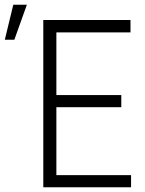

<svg xmlns="http://www.w3.org/2000/svg" viewBox="-100 -796 617 816"><path d="M415.5 -340.3H139.6V-51.8H457V0H84V-710.9H454.6V-658.2H139.6V-392.1H415.5ZM-43.5 -775.9H14.2L-39.1 -627H-79.6Z"/></svg>

Font: MAUL Condensed Light
Style: Light
Weight: 300
Designer: MAUL
Version: Version 2.137; 2017; ttfautohint (v1.8.3)